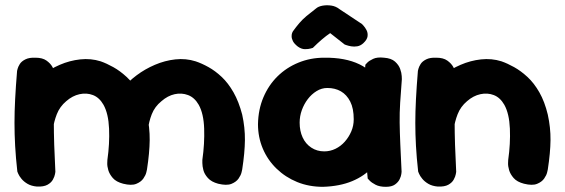

<svg xmlns="http://www.w3.org/2000/svg" viewBox="-20 -722 2183 742"><path d="M456 -12Q429 -19 416 -34Q403 -49 398.5 -64.5Q394 -80 394.5 -92Q395 -104 395 -104Q404 -167 401.5 -225Q399 -283 380 -317Q364 -345 339.5 -354.5Q315 -364 287.5 -358Q260 -352 236 -331Q211 -310 199.5 -280.5Q188 -251 184.5 -221Q181 -191 180 -168Q180 -143 179.5 -126.5Q179 -110 179.5 -98.5Q180 -87 180 -75Q180 -75 179.5 -68Q179 -61 175 -52Q171 -43 160 -35.5Q149 -28 127 -26Q109 -25 94.5 -35Q80 -45 72 -55Q64 -65 64 -65Q54 -80 52.5 -94Q51 -108 52 -128Q53 -148 50 -180Q46 -218 45.5 -245.5Q45 -273 48.5 -294.5Q52 -316 61 -336.5Q70 -357 86 -380Q108 -407 140.5 -431Q173 -455 211 -471.5Q249 -488 290 -492.5Q331 -497 369 -485Q392 -477 418 -462.5Q444 -448 469.5 -424.5Q495 -401 515.5 -365Q536 -329 548 -279Q559 -229 558.5 -180.5Q558 -132 548 -67Q548 -67 545.5 -56Q543 -45 534 -32Q525 -19 506.5 -11.5Q488 -4 456 -12ZM123 -1Q101 -3 86.5 -11.5Q72 -20 63 -31Q54 -42 50.5 -50.5Q47 -59 47 -59Q41 -113 38.5 -158.5Q36 -204 36 -247Q36 -290 38.5 -338.5Q41 -387 46 -448Q46 -448 48 -456Q50 -464 56.5 -474.5Q63 -485 78 -492.5Q93 -500 117 -499Q144 -499 159.5 -488Q175 -477 182.5 -463.5Q190 -450 192.5 -440Q195 -430 195 -430Q191 -381 189.5 -338Q188 -295 188 -252.5Q188 -210 189.5 -162.5Q191 -115 194 -58Q194 -58 192.5 -49Q191 -40 184.5 -28Q178 -16 163.5 -8Q149 0 123 -1ZM823 -12Q797 -19 783.5 -34Q770 -49 766 -64.5Q762 -80 762 -92Q762 -104 762 -104Q771 -167 769 -225Q767 -283 748 -317Q732 -345 707 -354.5Q682 -364 655 -358Q628 -352 604 -331Q578 -310 566.5 -280.5Q555 -251 552 -221Q549 -191 547 -168Q547 -143 547 -128.5Q547 -114 546.5 -104Q546 -94 544 -81Q544 -81 543.5 -74Q543 -67 539 -57Q535 -47 524.5 -39.5Q514 -32 492 -30Q474 -29 460 -38.5Q446 -48 438.5 -58Q431 -68 431 -68Q424 -81 422 -95Q420 -109 420.5 -129.5Q421 -150 420 -180Q415 -218 414.5 -245.5Q414 -273 417 -294.5Q420 -316 429 -336.5Q438 -357 454 -380Q476 -407 508 -431Q540 -455 578.5 -471.5Q617 -488 657.5 -492.5Q698 -497 736 -485Q760 -477 786 -462.5Q812 -448 837 -424.5Q862 -401 882.5 -365Q903 -329 916 -279Q927 -229 926.5 -180.5Q926 -132 916 -67Q916 -67 913.5 -56Q911 -45 902 -32Q893 -19 874.5 -11.5Q856 -4 823 -12Z M1228 0Q1174 0 1128.5 -18.5Q1083 -37 1048.5 -70.5Q1014 -104 995.5 -148Q977 -192 977 -242Q978 -299 998 -346Q1018 -393 1052.5 -427Q1087 -461 1133.5 -480Q1180 -499 1233 -499Q1314 -500 1369 -473.5Q1424 -447 1452.5 -391.5Q1481 -336 1481 -250Q1481 -200 1466 -155.5Q1451 -111 1420 -76.5Q1389 -42 1341 -22Q1293 -2 1228 0ZM1233 -137Q1256 -137 1276.5 -147Q1297 -157 1312.5 -174.5Q1328 -192 1337.5 -214Q1347 -236 1347 -261Q1347 -303 1333.5 -329.5Q1320 -356 1297.5 -369Q1275 -382 1245 -382Q1223 -382 1203.5 -370Q1184 -358 1169.5 -339Q1155 -320 1146.5 -296.5Q1138 -273 1138 -248Q1138 -216 1149.5 -191Q1161 -166 1183 -151.5Q1205 -137 1233 -137ZM1471 0Q1447 0 1431.5 -8Q1416 -16 1408.5 -24Q1401 -32 1401 -32Q1394 -105 1389 -175Q1384 -245 1384.5 -318.5Q1385 -392 1392 -472Q1392 -472 1399 -479.5Q1406 -487 1422 -494.5Q1438 -502 1464 -499Q1492 -497 1506.5 -484Q1521 -471 1526.5 -455.5Q1532 -440 1532.5 -428Q1533 -416 1533 -416Q1529 -365 1526.5 -325.5Q1524 -286 1524.5 -248Q1525 -210 1527 -165Q1529 -120 1532 -58Q1532 -58 1531 -49.5Q1530 -41 1524.5 -29.5Q1519 -18 1506.5 -9Q1494 0 1471 0ZM1131 -542Q1117 -553 1112 -563Q1107 -573 1107 -582Q1107 -591 1109.5 -596Q1112 -601 1112 -601Q1125 -619 1137 -633Q1149 -647 1164.5 -660Q1180 -673 1201 -689Q1210 -697 1226 -700Q1242 -703 1260 -700.5Q1278 -698 1293 -686L1379 -629Q1379 -629 1385 -622.5Q1391 -616 1396.5 -605.5Q1402 -595 1400.5 -582Q1399 -569 1384 -555Q1373 -545 1360.5 -543Q1348 -541 1337 -543Q1326 -545 1319 -547.5Q1312 -550 1312 -550L1256 -594Q1241 -584 1224 -569.5Q1207 -555 1189 -537Q1189 -537 1180.5 -534.5Q1172 -532 1158.5 -532Q1145 -532 1131 -542Z M2005 -12Q1978 -19 1965 -34Q1952 -49 1947.5 -64.5Q1943 -80 1943.5 -92Q1944 -104 1944 -104Q1953 -167 1950.5 -225Q1948 -283 1929 -317Q1913 -345 1888.5 -354.5Q1864 -364 1836.5 -358Q1809 -352 1785 -331Q1760 -310 1748.5 -280.5Q1737 -251 1733.5 -221Q1730 -191 1729 -168Q1729 -143 1728.5 -126.5Q1728 -110 1728.5 -98.5Q1729 -87 1729 -75Q1729 -75 1728.5 -68Q1728 -61 1724 -52Q1720 -43 1709 -35.5Q1698 -28 1676 -26Q1658 -25 1643.5 -35Q1629 -45 1621 -55Q1613 -65 1613 -65Q1603 -80 1601.5 -94Q1600 -108 1601 -128Q1602 -148 1599 -180Q1595 -218 1594.5 -245.5Q1594 -273 1597.5 -294.5Q1601 -316 1610 -336.5Q1619 -357 1635 -380Q1657 -407 1689.5 -431Q1722 -455 1760 -471.5Q1798 -488 1839 -492.5Q1880 -497 1918 -485Q1941 -477 1967 -462.5Q1993 -448 2018.5 -424.5Q2044 -401 2064.5 -365Q2085 -329 2097 -279Q2108 -229 2107.5 -180.5Q2107 -132 2097 -67Q2097 -67 2094.5 -56Q2092 -45 2083 -32Q2074 -19 2055.5 -11.5Q2037 -4 2005 -12ZM1672 -1Q1650 -3 1635.5 -11.5Q1621 -20 1612 -31Q1603 -42 1599.5 -50.5Q1596 -59 1596 -59Q1590 -113 1587.5 -158.5Q1585 -204 1585 -247Q1585 -290 1587.5 -338.5Q1590 -387 1595 -448Q1595 -448 1597 -456Q1599 -464 1605.5 -474.5Q1612 -485 1627 -492.5Q1642 -500 1666 -499Q1693 -499 1708.5 -488Q1724 -477 1731.5 -463.5Q1739 -450 1741.5 -440Q1744 -430 1744 -430Q1740 -381 1738.5 -338Q1737 -295 1737 -252.5Q1737 -210 1738.5 -162.5Q1740 -115 1743 -58Q1743 -58 1741.5 -49Q1740 -40 1733.5 -28Q1727 -16 1712.5 -8Q1698 0 1672 -1Z"/></svg>

Font: Sour Gummy
Style: Bold
Weight: 700
Designer: Stefie Justprince
Foundry: Eifetstype
Version: Version 1.000